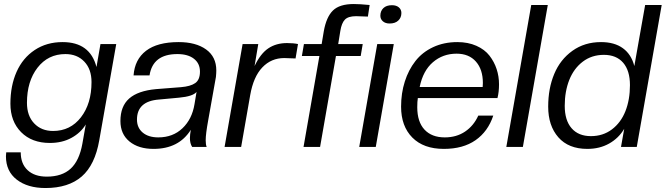

<svg xmlns="http://www.w3.org/2000/svg" viewBox="-20 -737 3339 963"><path d="M230 -20Q139.6 -20 85.9 -74.2Q32.2 -128.4 32.2 -216.8Q32.2 -307.1 63.2 -376.7Q94.2 -446.3 154.1 -486.1Q213.9 -525.9 293.9 -525.9Q431.6 -525.9 463.9 -400.9L483.9 -516.1H563L478 -34.2Q456.5 90.3 389.9 148.2Q323.2 206.1 208 206.1Q118.7 206.1 64.2 164.1Q9.8 122.1 9.8 46.9Q9.8 37.1 11.2 26.9H84Q84 84.5 118.7 116.7Q153.3 148.9 214.8 148.9Q291 148.9 334.5 108.9Q377.9 68.8 393.1 -16.1L410.2 -112.8Q384.8 -70.8 338.1 -45.4Q291.5 -20 230 -20ZM246.1 -80.1Q333 -80.1 386 -148.7Q439 -217.3 439 -325.2Q439 -390.1 402.8 -428Q366.7 -465.8 308.1 -465.8Q221.2 -465.8 168.2 -397.5Q115.2 -329.1 115.2 -221.2Q115.2 -156.2 151.4 -118.2Q187.5 -80.1 246.1 -80.1Z M750 9.8Q674.8 9.8 629.4 -27.3Q584 -64.5 584 -129.9Q584 -204.1 627.9 -242.9Q671.9 -281.7 762.7 -290L887.7 -299.8Q935.5 -303.7 959.2 -320.3Q982.9 -336.9 982.9 -377.9Q982.9 -418.9 952.6 -442.4Q922.4 -465.8 869.6 -465.8Q746.6 -465.8 730 -358.9H649.9Q655.8 -439 712.6 -482.4Q769.5 -525.9 876 -525.9Q962.4 -525.9 1013.7 -489Q1064.9 -452.1 1064.9 -383.8Q1064.9 -370.6 1063 -351.1L1023.9 -131.8Q1011.7 -64.9 1011.7 -33.2Q1011.7 -11.2 1016.6 0H943.8Q932.6 -17.6 932.6 -43.9Q932.6 -61.5 937 -85.9Q877 9.8 750 9.8ZM773.9 -47.9Q847.2 -47.9 895.3 -93.8Q943.4 -139.6 955.6 -214.8L965.8 -275.9Q947.3 -253.4 877.9 -247.1L777.8 -237.8Q667 -229.5 667 -137.2Q667 -96.2 695.8 -72Q724.6 -47.9 773.9 -47.9Z M1189.5 0H1106.4L1196.8 -516.1H1275.4L1256.8 -405.8Q1286.6 -468.3 1325.9 -494.6Q1365.2 -521 1419.4 -521Q1451.2 -521 1474.6 -516.1L1462.4 -443.8L1405.8 -445.8Q1340.3 -445.8 1295.7 -398.9Q1251 -352.1 1234.9 -259.8Z M1585.4 0H1502.4L1582 -456.1H1494.1L1504.4 -516.1H1593.3L1604 -580.1Q1616.7 -651.9 1649.9 -684.3Q1683.1 -716.8 1754.4 -716.8Q1784.2 -716.8 1834 -711.9L1825.2 -653.8L1766.1 -655.8Q1726.6 -655.8 1710 -638.7Q1693.4 -621.6 1687 -582L1676.3 -516.1H1799.3L1789.1 -456.1H1665Z M1864.7 0H1781.7L1872.1 -516.1H1955.1ZM1934.1 -619.1Q1913.1 -619.1 1900.4 -630.1Q1887.7 -641.1 1887.7 -658.2Q1887.7 -681.6 1902.8 -696.3Q1918 -710.9 1945.8 -710.9Q1967.8 -710.9 1980.5 -700Q1993.2 -689 1993.2 -671.9Q1993.2 -648.4 1977.5 -633.8Q1961.9 -619.1 1934.1 -619.1Z M2206.1 9.8Q2104.5 9.8 2048.1 -47.1Q1991.7 -104 1991.7 -202.1Q1991.7 -269.5 2010.3 -327.9Q2028.8 -386.2 2063.5 -430.7Q2098.1 -475.1 2152.3 -500.5Q2206.5 -525.9 2273.9 -525.9Q2327.6 -525.9 2369.4 -507.3Q2411.1 -488.8 2435.1 -457.8Q2459 -426.8 2470.9 -390.4Q2482.9 -354 2482.9 -314Q2482.9 -275.4 2475.1 -245.1H2075.7Q2072.8 -228 2072.8 -199.2Q2072.8 -126 2109.1 -86.9Q2145.5 -47.9 2210.9 -47.9Q2269.5 -47.9 2312.7 -77.1Q2356 -106.4 2378.9 -157.2H2454.1Q2427.7 -77.6 2365.2 -33.9Q2302.7 9.8 2206.1 9.8ZM2270 -467.8Q2201.2 -467.8 2151.4 -425Q2101.6 -382.3 2085 -300.8H2400.9Q2401.9 -307.6 2401.9 -320.8Q2401.9 -388.7 2366.9 -428.2Q2332 -467.8 2270 -467.8Z M2602.5 0H2519.5L2644.5 -711.9H2727.5Z M2925.8 9.8Q2831.5 9.8 2780.5 -48.3Q2729.5 -106.4 2729.5 -202.1Q2729.5 -293.5 2759.8 -366Q2790 -438.5 2851.1 -482.2Q2912.1 -525.9 2994.6 -525.9Q3062 -525.9 3104.2 -495.1Q3146.5 -464.4 3161.6 -405.8L3215.8 -711.9H3298.8L3173.8 0H3094.7L3110.8 -90.8Q3083 -43.9 3035.4 -17.1Q2987.8 9.8 2925.8 9.8ZM2943.8 -54.2Q3004.4 -54.2 3049.3 -88.1Q3094.2 -122.1 3116.9 -179.4Q3139.6 -236.8 3139.6 -310.1Q3139.6 -382.8 3105.5 -422.4Q3071.3 -461.9 3008.8 -461.9Q2948.2 -461.9 2903.3 -428Q2858.4 -394 2835.4 -336.4Q2812.5 -278.8 2812.5 -206.1Q2812.5 -133.3 2846.9 -93.8Q2881.3 -54.2 2943.8 -54.2Z"/></svg>

Font: Creato Display
Style: Italic
Weight: 400
Italic angle: -10°
Version: Version 1.000